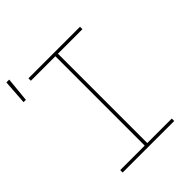

<svg xmlns="http://www.w3.org/2000/svg" viewBox="-236 -932 1059 1059"><g transform="rotate(-45 293.5 -402.5)"><path d="M99 0V-19H290V-716H99V-735H501V-716H310V-19H501V0ZM-13 -661 -3 -805H19L5 -661Z"/></g></svg>

Font: Iosevka HT Thin Extended
Style: Regular
Weight: 100
Width: 7
Monospace: yes
Designer: Belleve Invis
Foundry: Belleve Invis
Version: Version 32.3.0; ttfautohint (v1.8.4)